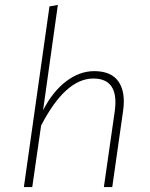

<svg xmlns="http://www.w3.org/2000/svg" viewBox="-20 -760 611 780"><path d="M363 -471Q432 -471 461.5 -428.5Q491 -386 480 -309L436 0H402L446 -307Q465 -441 359 -441Q246 -441 147 -250L111 0H77L181 -734L215 -740L155 -312Q194 -388 248.5 -429.5Q303 -471 363 -471Z"/></svg>

Font: Fira Sans UltraLight
Style: Italic
Weight: 200
Italic angle: -8°
Designer: Carrois Corporate & Edenspiekermann AG
Foundry: Carrois Corporate GbR & Edenspiekermann AG
Version: Version 4.203;PS 004.203;hotconv 1.0.88;makeotf.lib2.5.64775